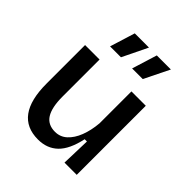

<svg xmlns="http://www.w3.org/2000/svg" viewBox="-210 -880 1022 1022"><g transform="rotate(45 300.5 -369.0)"><path d="M246 13Q68 13 68 -230V-520H177V-242Q177 -160 202 -120Q227 -80 281 -80Q320 -80 348.5 -106Q377 -132 394.5 -177Q412 -222 417 -280V-520H525V0H433L438 -164H421Q401 -71 357.5 -29Q314 13 246 13ZM249 -609H167L211 -751H318ZM413 -609H333L377 -751H483Z"/></g></svg>

Font: Bricolage Grotesque 12pt Medium
Style: Regular
Weight: 500
Designer: Mathieu Triay
Foundry: Atelier Triay
Version: Version 1.001; ttfautohint (v1.8.4.7-5d5b);gftools[0.9.33.de